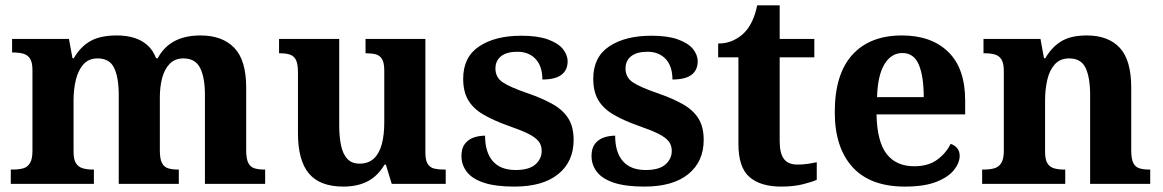

<svg xmlns="http://www.w3.org/2000/svg" viewBox="-20 -680 4299 710"><path d="M19.9 0V-53H27.7Q50.7 -53 66.5 -57.7Q82.3 -62.4 91.2 -77.4Q100 -92.3 100 -122.1V-420.8Q100 -449 91.2 -463Q82.3 -476.9 66.3 -481.4Q50.2 -485.9 28.2 -485.9H24.7V-536H235L248 -464.9H253Q277.2 -506.9 313.9 -527.9Q350.5 -548.9 412.1 -548.9Q447.6 -548.9 475.8 -540.2Q504 -531.5 524.9 -513.1Q545.7 -494.8 557.1 -464.9H563.4Q585.9 -506.9 625.2 -527.9Q664.5 -548.9 721.6 -548.9Q802 -548.9 846.2 -503.3Q890.4 -457.6 890.4 -355.8V-123.9Q890.4 -93.4 897.8 -78.2Q905.1 -63 920 -58Q934.9 -53 956.9 -53H960.5V0H737.8V-328.8Q737.8 -393.2 720.1 -428.6Q702.4 -464 658.3 -464Q627.2 -464 607.9 -444.4Q588.6 -424.8 579.8 -392.2Q571.1 -359.7 571.1 -320.8V-123.9Q571.1 -93.4 578.5 -78.2Q585.9 -63 600.8 -58Q615.6 -53 637.6 -53H641.2V0H419.1V-328.8Q419.1 -393.2 402.2 -428.6Q385.4 -464 340.8 -464Q308.2 -464 288.8 -442.4Q269.4 -420.8 260.7 -385.5Q252 -350.2 252 -309V-118.3Q252 -90.4 260.9 -76.5Q269.8 -62.6 285.7 -57.8Q301.6 -53 323.6 -53H327.2V0Z M1249.7 10Q1163.2 10 1122.5 -38.2Q1081.8 -86.5 1081.8 -187.7V-412.1Q1081.8 -441.5 1075.2 -456.6Q1068.7 -471.7 1054.2 -477.3Q1039.8 -483 1015.5 -483H1011.9V-536H1234.4V-215.9Q1234.4 -173.5 1241.3 -141.7Q1248.2 -109.8 1264.5 -92.3Q1280.8 -74.9 1309.8 -74.9Q1342.2 -74.9 1362.4 -93.6Q1382.6 -112.4 1391.8 -146.6Q1401 -180.8 1401 -227V-419.1Q1401 -448.2 1392.6 -461.7Q1384.2 -475.3 1369.5 -479.1Q1354.8 -483 1335.3 -483H1331.7V-536H1553V-116Q1553 -87.5 1561.6 -73.9Q1570.2 -60.3 1585.5 -56.7Q1600.8 -53 1619.9 -53H1628.2V0H1428.6L1406.9 -71.1H1401.9Q1376.1 -27.9 1338.6 -9Q1301 10 1249.7 10Z M1882.1 10Q1812.4 10 1769.3 -4.3Q1726.2 -18.6 1706.3 -44.5Q1686.4 -70.3 1686.4 -103.5Q1686.4 -131.7 1699.1 -148.2Q1711.9 -164.6 1731.9 -171.5Q1751.9 -178.3 1773.8 -178.3Q1773.8 -116.5 1802.5 -83.9Q1831.2 -51.3 1886.4 -51.3Q1936.5 -51.3 1959.8 -71.9Q1983.1 -92.5 1983.1 -122Q1983.1 -143.6 1971.1 -158.1Q1959.2 -172.7 1932.7 -185.8Q1906.2 -199 1861.8 -214.2Q1805 -234.3 1767.4 -256.4Q1729.9 -278.5 1711.3 -309.9Q1692.8 -341.3 1692.8 -388.9Q1692.8 -469.1 1751.9 -508.5Q1810.9 -547.9 1908.1 -547.9Q1968.3 -547.9 2006 -534.2Q2043.7 -520.6 2061.4 -499Q2079 -477.4 2079 -453Q2079 -420.8 2056.2 -403.4Q2033.3 -386 1985.6 -386Q1985.6 -435.5 1960.5 -462Q1935.4 -488.6 1893.2 -488.6Q1853.8 -488.6 1832.9 -472.1Q1812.1 -455.7 1812.1 -426.5Q1812.1 -394.3 1838.3 -376.2Q1864.5 -358 1933.2 -334.5Q1986.8 -315.9 2024.4 -294.5Q2062.1 -273.1 2081.6 -242.1Q2101.2 -211 2101.2 -162.7Q2101.2 -82.3 2044.3 -36.2Q1987.4 10 1882.1 10Z M2363.1 10Q2293.4 10 2250.3 -4.3Q2207.2 -18.6 2187.3 -44.5Q2167.4 -70.3 2167.4 -103.5Q2167.4 -131.7 2180.1 -148.2Q2192.9 -164.6 2212.9 -171.5Q2232.9 -178.3 2254.8 -178.3Q2254.8 -116.5 2283.5 -83.9Q2312.2 -51.3 2367.4 -51.3Q2417.5 -51.3 2440.8 -71.9Q2464.1 -92.5 2464.1 -122Q2464.1 -143.6 2452.1 -158.1Q2440.2 -172.7 2413.7 -185.8Q2387.2 -199 2342.8 -214.2Q2286 -234.3 2248.4 -256.4Q2210.9 -278.5 2192.3 -309.9Q2173.8 -341.3 2173.8 -388.9Q2173.8 -469.1 2232.9 -508.5Q2291.9 -547.9 2389.1 -547.9Q2449.3 -547.9 2487 -534.2Q2524.7 -520.6 2542.4 -499Q2560 -477.4 2560 -453Q2560 -420.8 2537.2 -403.4Q2514.3 -386 2466.6 -386Q2466.6 -435.5 2441.5 -462Q2416.4 -488.6 2374.2 -488.6Q2334.8 -488.6 2313.9 -472.1Q2293.1 -455.7 2293.1 -426.5Q2293.1 -394.3 2319.3 -376.2Q2345.5 -358 2414.2 -334.5Q2467.8 -315.9 2505.4 -294.5Q2543.1 -273.1 2562.6 -242.1Q2582.2 -211 2582.2 -162.7Q2582.2 -82.3 2525.3 -36.2Q2468.4 10 2363.1 10Z M2868.9 10Q2792.3 10 2751.5 -25.4Q2710.6 -60.7 2710.6 -147.9V-468H2635.7V-519Q2668.2 -519 2693.7 -531.7Q2719.2 -544.4 2734 -560.9Q2749.3 -576.5 2761.2 -601.4Q2773 -626.2 2780 -660.2H2863.2V-536H2991.3V-468H2863.2V-158.2Q2863.2 -113.6 2878.7 -92.5Q2894.1 -71.4 2929.3 -71.4Q2948.5 -71.4 2966.4 -74Q2984.3 -76.6 3000.3 -80.2V-15.3Q2984.4 -7.5 2949.7 1.2Q2915 10 2868.9 10Z M3326.1 10Q3198 10 3132.4 -62.3Q3066.9 -134.6 3066.9 -265.2Q3066.9 -405.7 3131.8 -477.3Q3196.8 -548.9 3315 -548.9Q3424.2 -548.9 3486.6 -488Q3549.1 -427.2 3549.1 -308.2V-256.9H3221.3Q3223.3 -156.6 3258.5 -110.9Q3293.7 -65.2 3361 -65.2Q3412.4 -65.2 3445.5 -89.3Q3478.5 -113.4 3495.3 -147.9Q3509.3 -143.8 3519.1 -132.5Q3528.8 -121.1 3528.8 -104.1Q3528.8 -78.3 3508.1 -51.8Q3487.3 -25.3 3442.8 -7.7Q3398.3 10 3326.1 10ZM3395.9 -320.8Q3395.9 -397.3 3377.8 -440.6Q3359.6 -483.9 3317 -483.9Q3275.4 -483.9 3250.4 -442.1Q3225.4 -400.4 3223.3 -320.8Z M3611.9 0V-53H3617.6Q3640.6 -53 3657 -57.7Q3673.5 -62.4 3682.8 -77.4Q3692 -92.3 3692 -122.1V-417.9Q3692 -446.1 3683.3 -460.1Q3674.7 -474 3659 -478.5Q3643.3 -483 3621.3 -483H3616.9V-536H3827.6L3840.6 -464.9H3845.6Q3869.6 -506.4 3905 -527.6Q3940.3 -548.9 3998.7 -548.9Q4078.3 -548.9 4120.8 -503.3Q4163.2 -457.6 4163.2 -355.8V-123.9Q4163.2 -93.4 4170.4 -78.2Q4177.6 -63 4192.3 -58Q4206.9 -53 4228.9 -53H4233.4V0H4011.2V-328.8Q4011.2 -393.2 3994.5 -428.6Q3977.9 -464 3933.7 -464Q3900.3 -464 3880.8 -442.4Q3861.2 -420.8 3852.9 -385.5Q3844.6 -350.2 3844.6 -309V-118.3Q3844.6 -90.4 3853 -76.5Q3861.4 -62.6 3877.1 -57.8Q3892.7 -53 3914.7 -53H3919.2V0Z"/></svg>

Font: Noto Serif Telugu
Style: Regular
Weight: 400
Designer: Jelle Bosma - Monotype Design Team
Foundry: Monotype Imaging Inc.
Version: Version 2.003